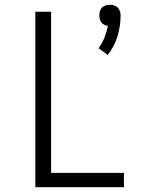

<svg xmlns="http://www.w3.org/2000/svg" viewBox="-20 -784 616 804"><path d="M431 -554Q459 -589 472 -632Q485 -675 485 -720Q485 -732 479.5 -743Q474 -754 463 -759Q452 -764 440 -764Q428 -764 417 -759Q406 -754 401 -743Q396 -732 396 -720Q396 -709 399.5 -699Q403 -689 412 -683Q421 -677 432 -676Q427 -651 417.5 -627Q408 -603 393 -582ZM128 0H499V-60H194V-735H128Z"/></svg>

Font: Iosevka Sparkle Light
Style: Regular
Weight: 300
Designer: Belleve Invis
Foundry: Belleve Invis
Version: Version 4.5.0; ttfautohint (v1.8.3)